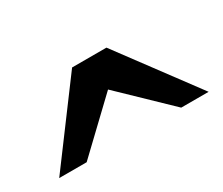

<svg xmlns="http://www.w3.org/2000/svg" viewBox="-48 -818 422 364"><g transform="rotate(-30 163.5 -635.5)"><path d="M267.1 -550.8 164.1 -649.9 60.1 -550.8H0L126 -720.2H201.2L327.1 -550.8Z"/></g></svg>

Font: Charis SIL
Style: Regular
Weight: 400
Foundry: SIL International
Version: Version 4.112